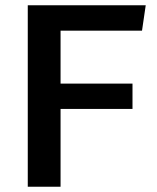

<svg xmlns="http://www.w3.org/2000/svg" viewBox="-20 -706 595 726"><path d="M85 0V-686H531L517 -590H209V-390H481V-294H209V0Z"/></svg>

Font: Chivo Medium
Style: Regular
Weight: 500
Designer: Hector Gatti
Foundry: Omnibus-Type
Version: Version 2.002